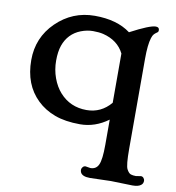

<svg xmlns="http://www.w3.org/2000/svg" viewBox="-85 -590 843 922"><g transform="rotate(10 336.5 -128.5)"><path d="M460 -35.6Q396 11.2 323.2 11.2Q250.5 11.2 199.5 -7.8Q148.4 -26.9 112.8 -61.5Q39.1 -132.3 39.1 -252.4Q39.1 -361.8 116.2 -437.5Q194.8 -514.2 303.5 -514.2Q412.1 -514.2 478 -464.8Q571.3 -514.2 600.6 -514.2Q617.7 -514.2 617.7 -499Q617.7 -492.2 614.5 -489.5Q611.3 -486.8 606.9 -483.9Q602.5 -481 596.9 -475.1Q591.3 -469.2 586.9 -455.1Q576.2 -421.4 576.2 -353V87.4Q576.2 166.5 585.7 184.6Q595.2 202.6 605.7 206.1Q616.2 209.5 630.9 209.5Q630.9 209.5 654.8 205.6Q663.1 205.6 668.2 212.2Q673.3 218.8 673.3 225.1Q673.3 231.4 671.1 236.8Q668.9 242.2 663.1 246.6Q650.4 256.8 622.1 256.8L516.6 253.9L415 256.8Q375.5 256.8 367.7 236.3Q365.7 231 365.7 224.9Q365.7 218.8 371.1 212.2Q376.5 205.6 384.8 205.6L408.7 209.5Q437 209.5 448.2 184.6Q460 159.2 460 87.4ZM210.9 -118.7Q262.2 -61.5 341.8 -61.5Q412.6 -61.5 460 -117.7V-357.9Q430.2 -417.5 357.4 -435.5Q336.4 -440.4 307.6 -440.4Q278.8 -440.4 249 -429Q219.2 -417.5 198.7 -396Q178.2 -374.5 167.7 -344.2Q157.2 -314 157.2 -270Q157.2 -226.1 171.6 -186.3Q186 -146.5 210.9 -118.7Z"/></g></svg>

Font: Stoke
Style: Regular
Weight: 400
Designer: Nicole Fally
Foundry: Nicole Fally
Version: Version 1.002